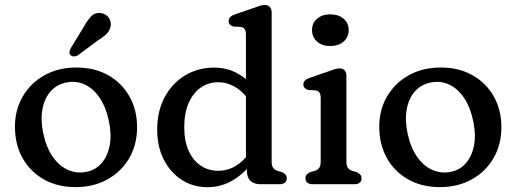

<svg xmlns="http://www.w3.org/2000/svg" viewBox="-20 -758 2124 790"><path d="M294.5 -480.2Q368.6 -480.2 424.8 -448.7Q480.9 -417.1 512.5 -361.7Q544 -306.2 544 -233.9Q544 -163.3 511.9 -107.7Q479.7 -52.1 422.6 -20.1Q365.5 11.9 290.7 11.9Q216.8 11.9 160.6 -19.7Q104.5 -51.3 73 -107.4Q41.5 -163.5 41.5 -236.7Q41.5 -306.2 73.6 -361.3Q105.8 -416.3 162.8 -448.3Q219.8 -480.2 294.5 -480.2ZM334.7 -50.6Q373.2 -58.1 398 -86.6Q422.8 -115.1 431.3 -159.6Q439.8 -204 428.3 -258.6Q416.3 -316.8 390.3 -355.2Q364.3 -393.7 329 -410.1Q293.8 -426.6 253.6 -418.6Q214.9 -411.3 189.3 -383.2Q163.7 -355.1 155 -310.9Q146.2 -266.7 157.6 -211Q169.9 -152.2 196.4 -113.9Q222.9 -75.5 258.9 -59.3Q294.8 -43.1 334.7 -50.6ZM324.3 -646.8Q340.1 -675.6 356.3 -692Q372.6 -708.3 397.3 -703.8Q417.8 -700 428.1 -684.4Q438.4 -668.7 435.3 -650.7Q432.2 -632.8 419.3 -619.3Q406.3 -605.9 383.2 -592L299.2 -529.7Q292.4 -525.9 284.1 -525.9Q275.8 -526 270.7 -531Q264.6 -536.9 266.1 -544.6Q267.7 -552.3 271.5 -560.4Z M995.9 -90.4 991.9 -96V-615.2Q991.9 -631.4 986.5 -638.3Q981.2 -645.2 971.3 -647.2L940.3 -648.8Q931.4 -651.4 926 -657Q920.7 -662.6 920.7 -671.2Q920.7 -680.6 927 -687.4Q933.4 -694.2 946.3 -698.6L1021.7 -724.6Q1036.4 -730.1 1048.1 -733.9Q1059.8 -737.6 1069.9 -737.6Q1082.9 -737.6 1090.3 -729.5Q1097.7 -721.4 1097.7 -707.6V-93.4Q1097.7 -75.7 1103.9 -67.4Q1110 -59.1 1120.7 -55.4L1138.5 -50.4Q1148.7 -46 1154.3 -40Q1159.9 -34 1159.9 -24.4Q1159.9 -13.1 1152.4 -6.6Q1144.8 0 1130.9 0H1051.5Q1025.4 0 1010.6 -13.8Q995.9 -27.5 995.9 -54.2ZM626.8 -224.1Q626.8 -302 658.2 -359.5Q689.6 -417 742.8 -448.5Q796 -479.9 861.2 -479.9Q921.3 -479.9 969.9 -448.5Q1018.5 -417 1045.8 -363L1018.8 -318.9Q994 -369 956.7 -394.3Q919.4 -419.6 877 -419.6Q838 -419.6 806.4 -397.9Q774.8 -376.2 756.5 -334.7Q738.1 -293.3 738.1 -234.6Q738.1 -177.6 756.2 -137.6Q774.3 -97.6 805.8 -76.5Q837.2 -55.3 877.3 -55.3Q921.4 -55.3 957.2 -80Q992.9 -104.7 1019 -149.3L1036.7 -115.9Q999.6 -56.3 947.5 -22.1Q895.4 12.2 834.8 12.2Q774.1 12.2 727.2 -18.3Q680.4 -48.8 653.6 -102.1Q626.8 -155.4 626.8 -224.1Z M1405.3 -446.6V-93.4Q1405.3 -75.7 1411.5 -67.4Q1417.6 -59.1 1428.3 -55.4L1446.1 -50.4Q1456.3 -46 1461.9 -40Q1467.5 -34 1467.5 -24.4Q1467.5 -12.8 1460 -6.4Q1452.4 0 1438.5 0H1265.7Q1252.3 0 1244.5 -6.4Q1236.7 -12.8 1236.7 -24.4Q1236.7 -34 1242.3 -40Q1247.9 -46 1258.1 -50.4L1276.5 -55.4Q1287.4 -59.1 1293.4 -67.4Q1299.5 -75.7 1299.5 -93.4V-354.2Q1299.5 -370.4 1294.1 -377.3Q1288.8 -384.2 1278.9 -386.2L1247.9 -387.8Q1239 -390.6 1233.6 -396.1Q1228.3 -401.6 1228.3 -410.2Q1228.3 -419.6 1234.6 -426.4Q1241 -433.2 1253.9 -437.6L1329.3 -463.6Q1344 -469.1 1355.7 -472.9Q1367.4 -476.6 1377.5 -476.6Q1390.5 -476.6 1397.9 -468.5Q1405.3 -460.4 1405.3 -446.6ZM1338.7 -568.6Q1305.5 -568.6 1284.7 -586.9Q1263.9 -605.3 1263.9 -634.4Q1263.9 -663 1284.7 -681Q1305.5 -699 1338.7 -699Q1372.8 -699 1393.8 -681Q1414.7 -663 1414.7 -634.4Q1414.7 -605.3 1393.8 -586.9Q1372.8 -568.6 1338.7 -568.6Z M1793.5 -480.2Q1867.6 -480.2 1923.8 -448.7Q1979.9 -417.1 2011.5 -361.7Q2043 -306.2 2043 -233.9Q2043 -163.3 2010.9 -107.7Q1978.7 -52.1 1921.6 -20.1Q1864.5 11.9 1789.7 11.9Q1715.8 11.9 1659.6 -19.7Q1603.5 -51.3 1572 -107.4Q1540.5 -163.5 1540.5 -236.7Q1540.5 -306.2 1572.6 -361.3Q1604.8 -416.3 1661.8 -448.3Q1718.8 -480.2 1793.5 -480.2ZM1833.7 -50.6Q1872.2 -58.1 1897 -86.6Q1921.8 -115.1 1930.3 -159.6Q1938.8 -204 1927.3 -258.6Q1915.3 -316.8 1889.3 -355.2Q1863.3 -393.7 1828 -410.1Q1792.8 -426.6 1752.6 -418.6Q1713.9 -411.3 1688.3 -383.2Q1662.7 -355.1 1654 -310.9Q1645.2 -266.7 1656.6 -211Q1668.9 -152.2 1695.4 -113.9Q1721.9 -75.5 1757.9 -59.3Q1793.8 -43.1 1833.7 -50.6Z"/></svg>

Font: Fraunces SuperSoft
Style: Regular
Weight: 900
Version: Version 1.000;[b76b70a41]